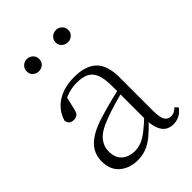

<svg xmlns="http://www.w3.org/2000/svg" viewBox="-222 -868 990 990"><g transform="rotate(-45 273.0 -373.0)"><path d="M191 14Q133 14 94 -19Q55 -52 55 -114Q55 -151 71.5 -180.5Q88 -210 125.5 -234Q163 -258 225 -276Q268 -289 312.5 -300.5Q357 -312 397 -321V-297Q357 -287 315.5 -275Q274 -263 237 -249Q170 -225 143.5 -194Q117 -163 117 -125Q117 -78 144 -54Q171 -30 215 -30Q240 -30 263.5 -39.5Q287 -49 316.5 -72Q346 -95 386 -134L392 -89H373Q341 -55 313 -32Q285 -9 256 2.5Q227 14 191 14ZM453 13Q411 13 390.5 -17.5Q370 -48 368 -102V-106V-350Q368 -407 355 -437.5Q342 -468 316 -480Q290 -492 250 -492Q220 -492 190 -483Q160 -474 128 -454L164 -482L145 -402Q141 -382 131 -374Q121 -366 105 -366Q74 -366 68 -397Q85 -456 136 -489Q187 -522 263 -522Q345 -522 386 -482.5Q427 -443 427 -354V-113Q427 -61 439 -43Q451 -25 473 -25Q486 -25 496 -30Q506 -35 518 -46L533 -30Q518 -8 497.5 2.5Q477 13 453 13ZM155 -671Q137 -671 123.5 -683Q110 -695 110 -715Q110 -735 123.5 -747.5Q137 -760 155 -760Q174 -760 187.5 -747.5Q201 -735 201 -715Q201 -695 187.5 -683Q174 -671 155 -671ZM368 -671Q349 -671 335 -683Q321 -695 321 -715Q321 -735 335 -747.5Q349 -760 368 -760Q385 -760 399 -747.5Q413 -735 413 -715Q413 -695 399 -683Q385 -671 368 -671Z"/></g></svg>

Font: Noto Serif HK ExtraLight
Style: Regular
Weight: 200
Designer: Ryoko NISHIZUKA 西塚涼子 (kana & ideographs); Frank Grießhammer (Latin, Greek & Cyrillic); Wenlong ZHANG 张文龙 (bopomofo); San
Foundry: Adobe
Version: Version 2.002-H1;hotconv 1.1.0;makeotfexe 2.6.0